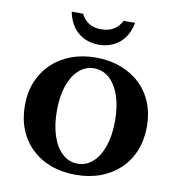

<svg xmlns="http://www.w3.org/2000/svg" viewBox="-86 -838 871 936"><g transform="rotate(10 350.0 -370.0)"><path d="M250 -759.8Q262.7 -732.9 286.9 -716.6Q311 -700.2 349.1 -700.2Q387.7 -700.2 412.6 -716.6Q437.5 -732.9 450.2 -759.8H507.3Q498 -712.4 474.9 -682.4Q451.7 -652.3 419.4 -638.2Q386.7 -624 350.1 -624Q313.5 -624 281.2 -638.4Q249 -652.8 226.1 -682.6Q202.6 -713.9 193.4 -759.8ZM350.1 -560.1Q417 -560.1 472.7 -539.3Q528.3 -518.6 568.4 -480.5Q608.9 -441.9 630.4 -388.9Q651.9 -335.9 651.9 -272Q651.9 -206.5 630.4 -152.8Q608.9 -99.1 568.8 -60.5Q528.8 -22 473.4 -1Q418 20 350.1 20Q281.7 20 226.1 -0.7Q170.4 -21.5 130.9 -60.1Q90.8 -98.6 69.3 -152.3Q47.9 -206.1 47.9 -272Q47.9 -335.9 69.8 -388.9Q91.8 -441.9 131.8 -480.5Q171.9 -518.6 227.3 -539.3Q282.7 -560.1 350.1 -560.1ZM350.1 -506.8Q307.1 -506.8 274.7 -477.5Q242.2 -448.2 224.1 -396Q206.1 -343.8 206.1 -272.9Q206.1 -201.7 223.9 -147.9Q241.7 -94.2 274.4 -64.9Q306.2 -35.2 350.1 -35.2Q393.1 -35.2 425.5 -64.7Q458 -94.2 476.1 -147.9Q494.1 -200.7 494.1 -272.9Q494.1 -343.3 476.1 -395.8Q458 -448.2 425.8 -477.5Q393.1 -506.8 350.1 -506.8Z"/></g></svg>

Font: BIZ UDPMincho
Style: Bold
Weight: 700
Designer: TypeBank Co., Ltd.
Foundry: Morisawa Inc.
Version: Version 1.06